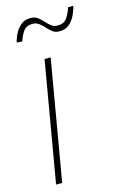

<svg xmlns="http://www.w3.org/2000/svg" viewBox="-112 -766 521 816"><g transform="rotate(-15 148.5 -357.5)"><path d="M147.5 -528.3 56.6 0H29.8L120.6 -528.3ZM273.9 -714.8 296.9 -715.3Q292.5 -694.8 282.5 -674.3Q272.5 -653.8 256.3 -639.9Q240.2 -626 213.9 -625.5Q195.8 -625 183.3 -634.3Q170.9 -643.6 160.4 -655.5Q149.9 -667.5 137.7 -676.8Q125.5 -686 108.4 -686Q81.5 -685.5 68.4 -666.5Q55.2 -647.5 48.8 -625L24.4 -626.5Q28.8 -646 39.1 -665.5Q49.3 -685.1 65.9 -698.7Q82.5 -712.4 107.4 -711.9Q125.5 -712.4 138.4 -702.9Q151.4 -693.4 162.1 -681.2Q172.9 -668.9 184.8 -659.7Q196.8 -650.4 213.4 -651.4Q240.7 -651.4 254.2 -672.1Q267.6 -692.9 273.9 -714.8Z"/></g></svg>

Font: Roboto Condensed Thin
Style: Italic
Weight: 250
Italic angle: -12°
Designer: Christian Robertson
Foundry: Google
Version: Version 3.008; 2023